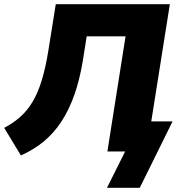

<svg xmlns="http://www.w3.org/2000/svg" viewBox="-27 -725 868 919"><path d="M485 174 572 0H487L574 -551H388L369 -432Q354 -342 328.5 -270Q303 -198 266.5 -142.5Q230 -87 182 -47.5Q134 -8 73 19L-7 -113Q37 -136 71 -166.5Q105 -197 130 -239.5Q155 -282 173 -341Q191 -400 204 -480L240 -705H786L697 -144H799L642 174Z"/></svg>

Font: Nunito Sans 10pt Black
Style: Italic
Weight: 900
Italic angle: -9°
Designer: Vernon Adams
Foundry: Vernon Adams
Version: Version 3.101;gftools[0.9.27]